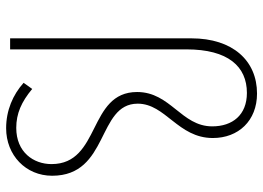

<svg xmlns="http://www.w3.org/2000/svg" viewBox="-136 -709 858 626"><g transform="rotate(90 293.0 -396.0)"><path d="M398 13C486 13 553 -51 553 -137C553 -323 318 -283 318 -416C318 -507 430 -547 430 -661C430 -744 374 -805 285 -805C178 -805 105 -726 105 -591V0H141V-575C141 -711 197 -772 283 -772C355 -772 392 -725 392 -659C392 -558 280 -523 280 -414C280 -253 515 -296 515 -135C515 -76 476 -20 397 -20C350 -20 312 -37 270 -72L250 -44C289 -9 340 13 398 13Z"/></g></svg>

Font: Noto Sans Japanese Thin
Style: Regular
Weight: 100
Designer: Ryoko NISHIZUKA (kana & ideographs); Paul D. Hunt (Latin, Greek & Cyrillic); Wenlong ZHANG (bopomofo); Sandoll Communica
Foundry: Adobe Systems Incorporated
Version: Version 1.000;PS 1;hotconv 1.0.78;makeotf.lib2.5.61930